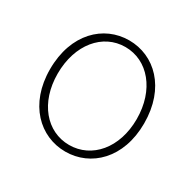

<svg xmlns="http://www.w3.org/2000/svg" viewBox="-126 -677 839 827"><g transform="rotate(30 293.0 -263.5)"><path d="M293 13C419 13 527 -88 527 -262C527 -439 419 -540 293 -540C167 -540 59 -439 59 -262C59 -88 167 13 293 13ZM293 -20C181 -20 97 -118 97 -262C97 -407 181 -507 293 -507C405 -507 490 -407 490 -262C490 -118 405 -20 293 -20Z"/></g></svg>

Font: Noto Sans CJK HK Thin
Style: Regular
Weight: 100
Designer: Ryoko NISHIZUKA 西塚涼子 (kana, bopomofo & ideographs); Paul D. Hunt (Latin, Greek & Cyrillic); Sandoll Communications 산돌커뮤니
Foundry: Adobe
Version: Version 2.004;hotconv 1.0.118;makeotfexe 2.5.65603